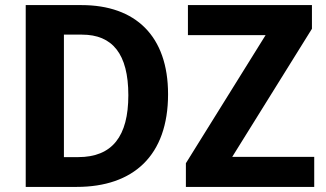

<svg xmlns="http://www.w3.org/2000/svg" viewBox="-20 -734 1279 754"><path d="M640 -364C640 -593 512 -714 300 -714H81V0H281C504 0 640 -123 640 -364ZM1214 0V-118H892L1205 -621V-714H718V-596H1023L710 -93V0ZM484 -360C484 -199 421 -117 287 -117H231V-598H302C421 -598 484 -523 484 -360Z"/></svg>

Font: Noto Sans Display
Style: Bold
Weight: 700
Designer: Monotype Design Team
Foundry: Monotype Imaging Inc.
Version: Version 1.900